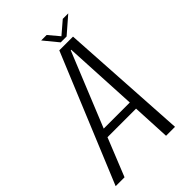

<svg xmlns="http://www.w3.org/2000/svg" viewBox="-256 -864 955 955"><g transform="rotate(-45 221.0 -387.0)"><path d="M-27 0 252.5 -676H349L390.5 0H327.5L317.5 -201H116.5L35.5 0ZM133.5 -244.5H317L296.5 -636H293ZM285.5 -699 223.5 -774.5H262L309.5 -718L375.5 -774.5H414L327 -699Z"/></g></svg>

Font: Anybody Light
Style: Italic
Weight: 300
Italic angle: -10°
Designer: Tyler Finck
Foundry: Etcetera Type Company
Version: Version 1.010; ttfautohint (v1.8.3) -l 8 -r 50 -G 200 -x 14 